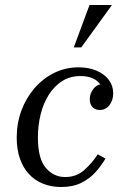

<svg xmlns="http://www.w3.org/2000/svg" viewBox="-20 -740 491 770"><path d="M225 10Q185 10 152 -3.5Q119 -17 95.5 -42.5Q72 -68 59.5 -105Q47 -142 47 -188Q47 -246 66 -297Q85 -348 119 -387Q153 -426 198 -448Q243 -470 295 -470Q336 -470 367.5 -456.5Q399 -443 416.5 -419.5Q434 -396 434 -366Q434 -338 419 -318.5Q404 -299 380 -299Q361 -299 350.5 -311Q340 -323 340 -342Q340 -365 355 -384Q370 -403 395 -403Q415 -403 420.5 -391Q426 -379 426 -365L396 -358Q396 -381 384.5 -398.5Q373 -416 352.5 -425.5Q332 -435 303 -435Q261 -435 229.5 -415Q198 -395 176 -360.5Q154 -326 143 -281.5Q132 -237 132 -189Q132 -104 163.5 -67Q195 -30 241 -30Q287 -30 318.5 -58.5Q350 -87 372 -121L403 -104Q386 -75 362.5 -49Q339 -23 305.5 -6.5Q272 10 225 10ZM429 -720 306 -550H276L339 -720Z"/></svg>

Font: Brygada 1918
Style: Italic
Weight: 400
Italic angle: -8°
Designer: Mateusz Machalski | Borys Kosmynka | Przemek Hoffer
Foundry: NIEPODLEGLA 2018
Version: Version 3.006